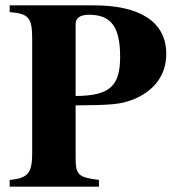

<svg xmlns="http://www.w3.org/2000/svg" viewBox="-20 -696 651 716"><path d="M16 -676V-651C86 -645 100 -631 100 -553V-126C100 -75 94 -47 61 -34C50 -29 35 -27 16 -25V0H349V-25C270 -35 262 -44 262 -111V-303C394 -304 428 -307 471 -323C554 -354 600 -415 600 -495C600 -617 498 -676 331 -676ZM262 -606C262 -629 279 -641 312 -641C395 -641 428 -595 428 -484C428 -373 387 -339 262 -338Z"/></svg>

Font: XITS
Style: Bold
Weight: 700
Designer: MicroPress Inc., with final additions and corrections provided by Coen Hoffman, Elsevier (retired)
Version: Version 1.107